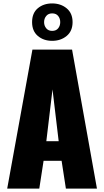

<svg xmlns="http://www.w3.org/2000/svg" viewBox="-20 -1099 608 1119"><path d="M167 -970Q167 -1023 200.5 -1051Q234 -1079 284 -1079Q334 -1079 368.5 -1050.5Q403 -1022 403 -970Q403 -918 368.5 -889.5Q334 -861 284 -861Q234 -861 200.5 -889.5Q167 -918 167 -970ZM284 -919Q307 -919 319 -934Q331 -949 331 -970Q331 -991 319 -1006Q307 -1021 284 -1021Q262 -1021 249.5 -1006Q237 -991 237 -970Q237 -949 249.5 -934Q262 -919 284 -919ZM22 0 169 -810H400L545 0H364L339 -162H234L209 0ZM250 -276H322L286 -578Z"/></svg>

Font: Oswald Heavy
Style: Regular
Weight: 400
Designer: Vernon Adams
Foundry: Vernon Adams
Version: Version 4.101